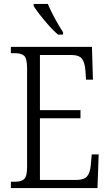

<svg xmlns="http://www.w3.org/2000/svg" viewBox="-20 -951 554 971"><path d="M273 -776Q252 -794 227.5 -821.5Q203 -849 181.5 -876.5Q160 -904 150 -921V-931H222Q231 -909 244.5 -882.5Q258 -856 272.5 -831Q287 -806 299 -788V-776ZM35 0V-32H56Q88 -32 102.5 -45.5Q117 -59 117 -108V-603Q117 -655 102.5 -668.5Q88 -682 56 -682H35V-714H445L450 -548H415L412 -594Q409 -635 394.5 -654Q380 -673 338 -673H182V-394H387V-353H182V-41H366Q406 -41 421 -60Q436 -79 439 -115L444 -170H479L473 0Z"/></svg>

Font: Noto Serif Condensed Light
Style: Regular
Weight: 300
Width: 3
Designer: Monotype Design Team
Foundry: Monotype Imaging Inc.
Version: Version 2.013